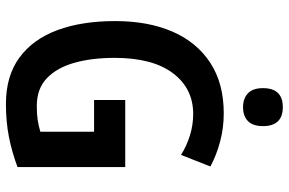

<svg xmlns="http://www.w3.org/2000/svg" viewBox="-183 -780 973 647"><g transform="rotate(90 303.5 -456.5)"><path d="M317 -392H543V-29Q492 -10 441 0Q390 10 330 10Q236 10 174 -35.5Q112 -81 81.5 -163.5Q51 -246 51 -358Q51 -469 86.5 -551Q122 -633 191.5 -678.5Q261 -724 362 -724Q410 -724 456 -712Q502 -700 541 -679L502 -580Q472 -599 436.5 -610Q401 -621 364 -621Q278 -621 226.5 -552.5Q175 -484 175 -356Q175 -280 191.5 -221Q208 -162 243.5 -128Q279 -94 337 -94Q365 -94 384.5 -97Q404 -100 424 -106V-287H317ZM341 -923Q405 -923 405 -856Q405 -822 388 -805.5Q371 -789 341 -789Q312 -789 294.5 -805.5Q277 -822 277 -856Q277 -923 341 -923Z"/></g></svg>

Font: Noto Sans Sinhala Condensed SemiBold
Style: Regular
Weight: 600
Width: 3
Designer: Jelle Bosma - Monotype Design Team
Foundry: Monotype Imaging Inc.
Version: Version 2.006; ttfautohint (v1.8.4.7-5d5b)